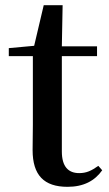

<svg xmlns="http://www.w3.org/2000/svg" viewBox="-20 -706 422 742"><path d="M241 16C303 16 346 -7 375 -48L360 -65C333 -46 314 -37 286 -37C244 -37 219 -62 219 -121V-489H355V-527H219L222 -686H149L112 -529L14 -520V-489H107V-223C107 -185 106 -161 106 -126C106 -29 150 16 241 16Z"/></svg>

Font: Noto Serif SC SemiBold
Style: Regular
Weight: 600
Designer: Ryoko NISHIZUKA 西塚涼子 (kana & ideographs); Frank Grießhammer (Latin, Greek & Cyrillic); Wenlong ZHANG 张文龙 (bopomofo); San
Foundry: Adobe
Version: Version 2.001;hotconv 1.1.0;makeotfexe 2.6.0